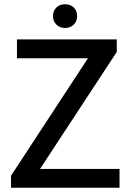

<svg xmlns="http://www.w3.org/2000/svg" viewBox="-20 -886 615 906"><path d="M32 -57 395 -611H60V-700H531V-641L169 -89H544V0H32ZM230 -810Q230 -835 246 -850.5Q262 -866 287 -866Q312 -866 328 -850.5Q344 -835 344 -810Q344 -786 328 -770Q312 -754 287 -754Q262 -754 246 -770Q230 -786 230 -810Z"/></svg>

Font: Sarabun Medium
Style: Regular
Weight: 500
Designer: Suppakit Chalermlarp | Katatrad Co.,Ltd.
Foundry: Cadson Demak Co.,Ltd.
Version: Version 1.000; ttfautohint (v1.6)